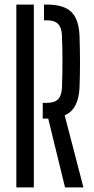

<svg xmlns="http://www.w3.org/2000/svg" viewBox="-20 -820 410 840"><path d="M264.5 0 191 -301H167V-370H185Q218.5 -370 234 -385.8Q249.5 -401.5 251 -435.5Q255.5 -550.5 251 -666Q249.5 -699.5 234 -715.2Q218.5 -731 185.5 -731H172.5V-800H185.5Q258.5 -800 291.8 -768Q325 -736 328 -662.5Q330 -598.5 330 -545.5Q330 -492.5 328 -439Q324.5 -341.5 263 -315.5L345 0ZM51.5 0V-800H128V0Z"/></svg>

Font: Big Shoulders Stencil Display Medium
Style: Regular
Weight: 500
Designer: Patric King
Foundry: XO Type Co
Version: Version 1.000